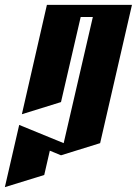

<svg xmlns="http://www.w3.org/2000/svg" viewBox="-28 -520 563 790"><path d="M165 -500H515L384 69L223 119L177 100L154 200L-8 250L51 -6L234 69L354 -450H304L223 -100L62 -50Z"/></svg>

Font: SOV_Meka
Style: Italic
Weight: 400
Italic angle: -13°
Version: Version 1.00